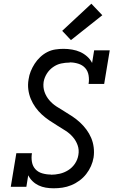

<svg xmlns="http://www.w3.org/2000/svg" viewBox="-20 -1006 640 1034"><path d="M269 8Q247 8 226.5 4.5Q206 1 188 -7.5Q170 -16 155.5 -30Q141 -44 132 -62L122 0H38L68 -181H152Q148 -157 152 -134Q156 -111 170.5 -95Q185 -79 207.5 -72.5Q230 -66 254 -66Q254 -66 254 -65.5Q254 -65 254 -65Q278 -65 302 -70.5Q326 -76 347.5 -89.5Q369 -103 383.5 -124.5Q398 -146 402 -171Q407 -199 398 -224Q389 -249 372 -268.5Q355 -288 333 -302Q311 -316 289 -329.5Q267 -343 245.5 -357.5Q224 -372 205 -389.5Q186 -407 171 -428Q156 -449 146 -473Q136 -497 132.5 -524Q129 -551 134 -579Q137 -601 145.5 -622Q154 -643 166.5 -662.5Q179 -682 196.5 -698.5Q214 -715 234.5 -725.5Q255 -736 277.5 -739.5Q300 -743 322 -743Q345 -743 368.5 -739Q392 -735 412 -726Q432 -717 449 -702Q466 -687 476 -667L487 -735H571L541 -554H457Q461 -577 457 -600.5Q453 -624 438.5 -640Q424 -656 401.5 -663Q379 -670 356 -670Q356 -670 355.5 -669.5Q355 -669 355 -669Q332 -669 309 -664Q286 -659 265.5 -644.5Q245 -630 232 -609Q219 -588 215 -565Q211 -537 219.5 -512Q228 -487 245 -467Q262 -447 283.5 -433Q305 -419 327 -406Q349 -393 370.5 -378.5Q392 -364 411 -346.5Q430 -329 445.5 -308Q461 -287 471 -263.5Q481 -240 484.5 -213Q488 -186 484 -158Q480 -134 470 -111.5Q460 -89 444.5 -69Q429 -49 408 -33.5Q387 -18 363.5 -8.5Q340 1 316.5 4.5Q293 8 269 8ZM362 -790 315 -840 472 -986 531 -924Z"/></svg>

Font: Iosevka Curly Slab Extended
Style: Italic
Weight: 400
Width: 7
Italic angle: -9°
Monospace: yes
Designer: Belleve Invis
Foundry: Belleve Invis
Version: Version 11.1.0; ttfautohint (v1.8.3)